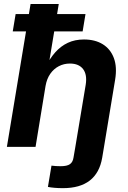

<svg xmlns="http://www.w3.org/2000/svg" viewBox="-20 -748 654 978"><path d="M300.8 210.4Q277.8 210.4 258.1 208.7Q238.3 207 224.1 204.1L242.2 95.7Q252.4 97.2 264.6 97.9Q276.9 98.6 288.6 98.6Q321.8 98.6 336.4 88.1Q351.1 77.6 354.5 54.2L363.8 0H509.8L500.5 55.7Q487.3 132.8 437.3 171.6Q387.2 210.4 300.8 210.4ZM211.9 -309.6 161.1 0H15.1L135.7 -727.5H279.3L225.6 -403.3H210.4Q232.9 -449.2 261.2 -481.2Q289.6 -513.2 325.7 -530Q361.8 -546.9 407.7 -546.9Q464.4 -546.9 503.7 -522.5Q543 -498 560.1 -452.1Q577.1 -406.2 566.4 -341.8L509.8 0H363.8L416.5 -315.9Q424.8 -367.7 403.3 -396Q381.8 -424.3 335.9 -424.3Q305.7 -424.3 279.8 -410.9Q253.9 -397.5 236.1 -372.1Q218.3 -346.7 211.9 -309.6ZM44.9 -587.9 59.6 -676.3H415.5L400.9 -587.9Z"/></svg>

Font: Inter 18pt
Style: Bold Italic
Weight: 700
Italic angle: -9.3988°
Designer: Rasmus Andersson
Foundry: rsms
Version: Version 4.001;git-66647c0bb